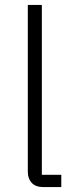

<svg xmlns="http://www.w3.org/2000/svg" viewBox="-20 -760 304 780"><path d="M156 0Q125 0 109 -17Q93 -34 93 -62V-740H150V-50H229V0Z"/></svg>

Font: IBM Plex Sans Thai Light
Style: Regular
Weight: 300
Designer: Mike Abbink, Paul van der Laan, Pieter van Rosmalen, Ben Mitchell, Mark Frömberg
Foundry: Bold Monday
Version: Version 1.2